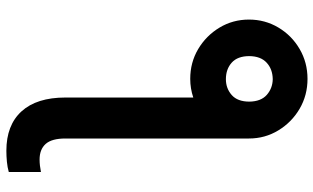

<svg xmlns="http://www.w3.org/2000/svg" viewBox="-216 -584 1009 618"><g transform="rotate(90 289.0 -275.5)"><path d="M43.5 -571.8Q43.5 -623.5 69.1 -666.5Q94.7 -709.5 138.2 -734.9Q181.6 -760.3 234.4 -760.3Q287.1 -760.3 330.6 -734.9Q374 -709.5 400.1 -666.5Q426.3 -623.5 426.3 -571.8V19Q426.3 63 443.8 82.5Q461.4 102.1 494.1 102.1Q512.2 102.1 534.2 97.7V201.2Q519 205.6 501 207.3Q482.9 209 465.8 209Q383.3 209 338.9 160.2Q294.4 111.3 294.4 19V-392.6Q265.1 -382.8 234.4 -382.8Q181.6 -382.8 138.4 -408.4Q95.2 -434.1 69.3 -477.1Q43.5 -520 43.5 -571.8ZM235.4 -497.6Q265.1 -497.6 286.4 -516.4Q307.6 -535.2 307.6 -573.2Q307.1 -610.4 285.9 -629.2Q264.6 -647.9 235.4 -648.4Q203.1 -647.9 182.4 -628.9Q161.6 -609.9 161.1 -573.2Q161.1 -535.2 182.1 -516.4Q203.1 -497.6 235.4 -497.6Z"/></g></svg>

Font: Inter Tight SemiBold
Style: Regular
Weight: 600
Designer: Rasmus Andersson
Foundry: rsms
Version: Version 3.004; ttfautohint (v1.8.4.7-5d5b)